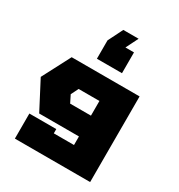

<svg xmlns="http://www.w3.org/2000/svg" viewBox="-237 -1024 1264 1359"><g transform="rotate(30 395.0 -345.0)"><path d="M30 -290 150 -520H705V180H90V-25H310V10H475V-60H150ZM275 -290 305 -230H475V-350H305ZM515 -600H310V-750L370 -870H495L445 -770H515Z"/></g></svg>

Font: Imperial One
Style: Regular
Weight: 400
Designer: Jovanny Lemonad
Foundry: Jovanny Lemonad
Version: Version 1.000